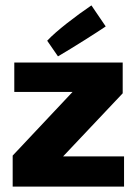

<svg xmlns="http://www.w3.org/2000/svg" viewBox="-20 -692 507 712"><path d="M372 -594 319 -672C263 -634 188 -577 155 -541L195 -483C250 -515 343 -574 372 -594ZM214 -112 435 -346V-460H33V-351H249L27 -115V0H440V-112Z"/></svg>

Font: FilmFarsi_V5 Display
Style: Regular
Weight: 400
Designer: Borna Izadpanah
Foundry: Borna Izadpanah
Version: Version 1.000;PS 001.000;hotconv 1.0.88;makeotf.lib2.5.64775